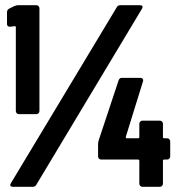

<svg xmlns="http://www.w3.org/2000/svg" viewBox="-20 -720 685 740"><path d="M41 -292V-615Q41 -620 36 -619L20 -617H18Q7 -617 7 -628V-672Q7 -683 16 -687L34 -696Q44 -700 49 -700H120Q125 -700 128.5 -696.5Q132 -693 132 -688V-292Q132 -287 128.5 -283.5Q125 -280 120 -280H53Q48 -280 44.5 -283.5Q41 -287 41 -292ZM22 -14 430 -692Q434 -700 444 -700H519Q526 -700 528.5 -696.5Q531 -693 527 -686L120 -8Q116 0 106 0H30Q23 0 20.5 -3.5Q18 -7 22 -14ZM358 -117V-163Q358 -172 360 -178L437 -410Q440 -420 450 -420H521Q527 -420 530 -416Q533 -412 531 -406L465 -193Q464 -187 469 -187H512Q517 -187 517 -192V-243Q517 -248 520.5 -251.5Q524 -255 529 -255H596Q601 -255 604.5 -251.5Q608 -248 608 -243V-192Q608 -187 613 -187H624Q629 -187 632.5 -183.5Q636 -180 636 -175V-117Q636 -112 632.5 -108.5Q629 -105 624 -105H613Q608 -105 608 -100V-12Q608 -7 604.5 -3.5Q601 0 596 0H529Q524 0 520.5 -3.5Q517 -7 517 -12V-100Q517 -105 512 -105H370Q365 -105 361.5 -108.5Q358 -112 358 -117Z"/></svg>

Font: Barlow Condensed
Style: Bold
Weight: 700
Width: 3
Designer: Jeremy Tribby
Foundry: Tribby Type
Version: Version 1.500